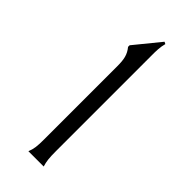

<svg xmlns="http://www.w3.org/2000/svg" viewBox="-125 -830 346 346"><g transform="rotate(45 48.5 -656.5)"><path d="M32 -500H71C68 -510 67 -517 67 -536V-779C67 -790 67 -800 70 -811L66 -813L26 -764V-760C35 -749 37 -739 37 -721V-536C37 -517 36 -510 32 -500Z"/></g></svg>

Font: Sinistre
Style: Regular
Weight: 400
Designer: Jules Durand
Foundry: Collletttivo
Version: Version 69.420;Glyphs 3.2 (3217)